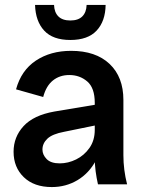

<svg xmlns="http://www.w3.org/2000/svg" viewBox="-20 -747 581 778"><path d="M377 0Q371 -26 367.5 -53Q364 -80 364 -106V-330Q364 -391 333.5 -417Q303 -443 261 -443Q222 -443 194.5 -421Q167 -399 155 -354L45 -385Q66 -462 125.5 -501.5Q185 -541 268 -541Q368 -541 424 -488Q480 -435 480 -342V-118Q480 -59 495 0ZM190 11Q118 11 76.5 -29Q35 -69 35 -132Q35 -192 75.5 -236Q116 -280 200 -295L392 -327V-244L240 -213Q192 -204 172 -185Q152 -166 152 -141Q152 -120 169 -102.5Q186 -85 222 -85Q256 -85 288.5 -101Q321 -117 342.5 -147.5Q364 -178 364 -221H397Q397 -150 369 -97.5Q341 -45 294 -17Q247 11 190 11ZM265 -585Q194 -585 159 -623Q124 -661 122 -727H199Q200 -697 216.5 -680.5Q233 -664 265 -664Q297 -664 313.5 -680.5Q330 -697 331 -727H408Q407 -661 371.5 -623Q336 -585 265 -585Z"/></svg>

Font: Radio Canada Big Medium
Style: Regular
Weight: 500
Designer: Étienne Aubert Bonn
Foundry: Coppers and Brasses
Version: Version 1.001